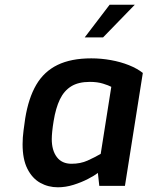

<svg xmlns="http://www.w3.org/2000/svg" viewBox="-20 -790 627 816"><path d="M226 6Q185 6 151 -13Q117 -32 96.5 -72.5Q76 -113 76 -177Q76 -205 80 -235Q84 -265 87 -286Q101 -373 134 -429.5Q167 -486 224.5 -514Q282 -542 368 -542Q410 -542 451.5 -534.5Q493 -527 528 -513Q563 -499 587 -480L511 0H402L396 -55Q382 -44 354 -29.5Q326 -15 292.5 -4.5Q259 6 226 6ZM284 -94Q322 -94 352 -107.5Q382 -121 408 -136L453 -421Q442 -427 418 -434.5Q394 -442 362 -442Q313 -442 282.5 -423Q252 -404 234.5 -367.5Q217 -331 208 -276Q204 -252 202 -232Q200 -212 200 -199Q200 -151 221.5 -122.5Q243 -94 284 -94ZM340 -631 446 -770H553L418 -631Z"/></svg>

Font: Exo Thin SemiBold
Style: Italic
Weight: 600
Italic angle: -9°
Version: Version 2.000